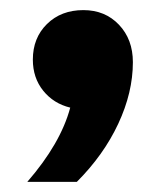

<svg xmlns="http://www.w3.org/2000/svg" viewBox="-20 -203 328 380"><path d="M132 157H34Q100 81 119 10Q86 2 65.5 -23.5Q45 -49 45 -85Q45 -128 73 -155.5Q101 -183 145 -183Q188 -183 215.5 -154Q243 -125 243 -80Q243 -20 214 42Q185 104 132 157Z"/></svg>

Font: Wix Madefor Text ExtraBold
Style: Regular
Weight: 800
Designer: Dalton Maag Ltd
Foundry: Dalton Maag Ltd
Version: Version 3.100